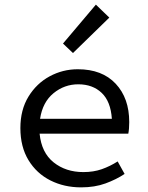

<svg xmlns="http://www.w3.org/2000/svg" viewBox="-20 -797 640 829"><path d="M318 -433Q258 -433 211 -394.5Q164 -356 153 -284H463Q458 -359 419 -396Q380 -433 318 -433ZM330 12Q257 12 197.5 -18Q138 -48 103 -105.5Q68 -163 68 -244Q68 -323 103 -380Q138 -437 194.5 -467.5Q251 -498 316 -498Q421 -498 479.5 -435.5Q538 -373 538 -270Q538 -256 537 -243Q536 -230 534 -220H151Q159 -138 211.5 -96Q264 -54 340 -54Q384 -54 419.5 -66.5Q455 -79 488 -100L518 -46Q482 -22 435.5 -5Q389 12 330 12ZM295 -568 252 -609 394 -777 452 -721Z"/></svg>

Font: SauceCodePro NFM
Style: Regular
Weight: 400
Monospace: yes
Designer: Paul D. Hunt, Teo Tuominen
Foundry: Adobe
Version: Version 2.042;hotconv 1.1.0;makeotfexe 2.6.0;Nerd Fonts 3.3.